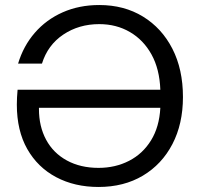

<svg xmlns="http://www.w3.org/2000/svg" viewBox="-20 -732 795 764"><path d="M372 12Q277 12 203.5 -27Q130 -66 88.5 -139Q47 -212 47 -316Q47 -343 50 -375H618Q615 -457 583 -515Q551 -573 497 -604.5Q443 -636 375 -636Q294 -636 232 -594.5Q170 -553 147 -479H52Q73 -549 118.5 -601.5Q164 -654 229.5 -683Q295 -712 375 -712Q474 -712 549 -666Q624 -620 666 -538Q708 -456 708 -346Q708 -239 666 -158.5Q624 -78 548.5 -33Q473 12 372 12ZM372 -64Q439 -64 493.5 -92Q548 -120 581 -173.5Q614 -227 618 -303H135Q135 -301 135 -298Q135 -229 163.5 -176Q192 -123 246 -93.5Q300 -64 372 -64Z"/></svg>

Font: Firefly Display
Style: Regular
Weight: 400
Designer: Colophon Foundry, Jonny Pinhorn
Foundry: Colophon Foundry
Version: Version 1.200; ttfautohint (v1.8.3)